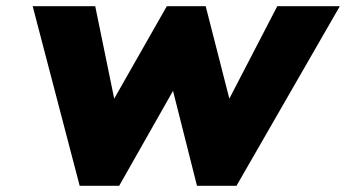

<svg xmlns="http://www.w3.org/2000/svg" viewBox="-20 -597 1112 617"><path d="M85 -577 236 0H363L536 -305L613 0H740L1072 -577H871L717 -280L641 -577H516L347 -280L286 -577Z"/></svg>

Font: Rabbid Highway Sign IV
Style: BlkObl
Weight: 400
Foundry: Cannot Into Space Fonts
Version: Version 0.277